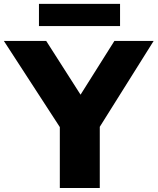

<svg xmlns="http://www.w3.org/2000/svg" viewBox="-48 -946 794 966"><path d="M253 0V-385L293 -245L-28.5 -740H184.5L385.5 -425.5H329.5L527.5 -740H725L414.5 -245L454 -382.5V0ZM148 -815V-926.5H556V-815Z"/></svg>

Font: Encode Sans SemiExpanded ExtraBold
Style: Regular
Weight: 800
Width: 6
Designer: Multiple Designers
Foundry: Impallari Type
Version: Version 3.002